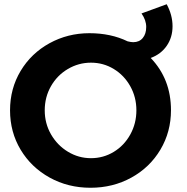

<svg xmlns="http://www.w3.org/2000/svg" viewBox="-20 -866 873 897"><path d="M588.6 -237.5Q617.2 -289.1 617.2 -350.6Q617.2 -412.1 588.6 -463.1Q560.1 -514.2 511.5 -543.7Q462.9 -573.2 405 -573.2Q347.2 -573.2 297.1 -543.7Q247.1 -514.2 218 -463.1Q189 -412.1 189 -350.6Q189 -289.1 218.5 -238Q248 -187 297.6 -157Q347.2 -127 405 -127Q462.9 -127 511.5 -156.5Q560.1 -186 588.6 -237.5ZM778.8 -351.1Q778.8 -250 729.5 -167Q680.2 -84 594 -36.4Q507.8 11.2 402.8 11.2Q297.9 11.2 211.9 -36.4Q126 -84 76.4 -166.5Q26.9 -249 26.9 -350.6Q26.9 -452.1 76.4 -534.7Q126 -617.2 211.4 -664.1Q296.9 -710.9 397.5 -710.9Q498 -710.9 576.2 -672.9Q592.3 -668.9 602.1 -668.9Q630.9 -668.9 647 -688.5Q663.1 -708 663.1 -740Q663.1 -772 641.1 -803.2L758.8 -846.2Q786.1 -795.4 786.1 -743.4Q786.1 -691.4 759 -652.1Q731.9 -612.8 684.1 -595.2Q778.8 -496.6 778.8 -351.1Z"/></svg>

Font: Montserrat-SemiBold
Style: Regular
Weight: 600
Designer: Julieta Ulanovsky
Foundry: Julieta Ulanovsky
Version: Version 6.001